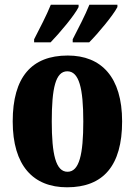

<svg xmlns="http://www.w3.org/2000/svg" viewBox="-20 -786 573 816"><path d="M289 -619V-606H359C397 -644 461 -721 479 -756V-766H360C342 -721 312 -664 289 -619ZM125 -619V-606H195C232 -644 297 -721 314 -756V-766H196C178 -721 148 -664 125 -619ZM265 10C419 10 499 -82 499 -270C499 -458 411 -550 268 -550C114 -550 34 -458 34 -270C34 -82 121 10 265 10ZM267 -56C217 -56 200 -130 200 -270C200 -411 216 -483 266 -483C316 -483 334 -411 334 -270C334 -130 317 -56 267 -56Z"/></svg>

Font: Noto Serif Ethiopic ExtraCondensed Black
Style: Regular
Weight: 900
Width: 2
Designer: Monotype Design Team
Foundry: Monotype Imaging Inc.
Version: Version 2.102